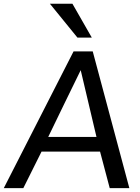

<svg xmlns="http://www.w3.org/2000/svg" viewBox="-24 -978 728 998"><path d="M378.4 -782.7 235.4 -958.5H352.5L453.1 -782.7ZM477.5 -266.1Q437 -440.9 395.5 -613.3Q352.5 -525.4 310.5 -439.2Q268.6 -353 226.6 -266.1ZM-4.4 0 358.4 -710.9H458L648.4 0H546.4L496.1 -189.9H191.9L97.2 0Z"/></svg>

Font: Ride
Style: Italic
Weight: 400
Version: Version 3.000